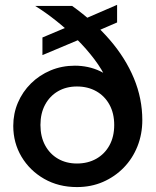

<svg xmlns="http://www.w3.org/2000/svg" viewBox="-20 -744 634 779"><path d="M292.2 15Q217.6 15 159.2 -18.4Q100.9 -51.8 67.3 -108.1Q33.8 -164.4 33.8 -233.1Q33.8 -283.4 52.7 -327.6Q71.6 -371.8 105.7 -405.5Q139.7 -439.1 185.2 -458.3Q230.8 -477.5 283.9 -477.5Q310.3 -477.5 336.2 -472.1Q362.2 -466.6 386.3 -455.2Q410.4 -443.7 431.2 -425.6L413.9 -419.2Q394.9 -461.1 363 -503.4Q331.1 -545.6 291.4 -585.2Q251.7 -624.8 208.3 -659.3Q164.9 -693.9 122.6 -720H272.6Q361.2 -656.7 425.2 -582.6Q489.1 -508.5 523.3 -426.3Q557.4 -344.1 557.4 -256.6Q557.4 -199.9 537.7 -150.3Q518 -100.8 482 -63.8Q446 -26.9 397.8 -5.9Q349.6 15 292.2 15ZM292.2 -80.6Q336.5 -80.6 370.7 -99.9Q404.8 -119.2 424.1 -154.3Q443.4 -189.4 443.4 -236.9Q443.4 -284.3 424.1 -319.4Q404.8 -354.5 370.7 -373.8Q336.5 -393.1 292.2 -393.1Q248.8 -393.1 215.4 -373.8Q182.1 -354.5 163.1 -319.4Q144.1 -284.3 144.1 -236.9Q144.1 -189.4 163.1 -154.3Q182.1 -119.2 215.4 -99.9Q248.8 -80.6 292.2 -80.6ZM152.2 -520.4V-591.9L306.3 -656.8V-660L455.1 -724.4V-652.9L306.3 -588.5V-585.2Z"/></svg>

Font: Geologica-Sharp
Style: Regular
Weight: 100
Designer: Sindre Bremnes, Frode Helland
Foundry: Monokrom Skriftforlag AS
Version: Version 1.010;gftools[0.9.28]